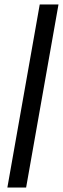

<svg xmlns="http://www.w3.org/2000/svg" viewBox="-20 -740 282 860"><path d="M13 100 158 -720H242L97 100Z"/></svg>

Font: DM Sans 17pt
Style: Italic
Weight: 400
Italic angle: -10°
Version: Version 4.004;gftools[0.9.30]